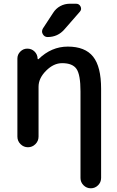

<svg xmlns="http://www.w3.org/2000/svg" viewBox="-20 -803 619 1019"><path d="M261.7 -734.4Q276.4 -757.8 299.8 -770.5Q323.2 -783.2 350.6 -783.2H383.8Q400.4 -783.2 407.7 -768.1Q415 -752.9 403.3 -740.2L322.3 -647.5Q287.1 -606.4 232.4 -606.4Q215.8 -606.4 207 -622.1Q203.1 -628.9 203.1 -635.7Q203.1 -644.5 208 -652.3ZM516.6 -332V141.6Q516.6 164.1 500.5 180.2Q484.4 196.3 461.9 196.3Q439.5 196.3 423.3 180.2Q407.2 164.1 407.2 141.6V-318.4Q407.2 -406.2 386.2 -437Q365.2 -467.8 309.6 -467.8Q264.6 -467.8 224.6 -427.7Q184.6 -387.7 184.6 -342.8V-78.1Q184.6 -54.7 168 -38.1Q151.4 -21.5 128.4 -21.5Q105.5 -21.5 88.9 -38.1Q72.3 -54.7 72.3 -78.1V-492.2Q72.3 -513.7 87.9 -529.3Q103.5 -544.9 125 -544.9Q147.5 -544.9 163.1 -529.8Q178.7 -514.6 179.7 -492.2V-491.2Q179.7 -489.3 181.6 -488.8Q183.6 -488.3 184.6 -489.3Q252.9 -555.7 339.8 -555.7Q431.6 -555.7 474.1 -502.4Q516.6 -449.2 516.6 -332Z"/></svg>

Font: Gen Jyuu Gothic Medium
Style: Regular
Weight: 500
Designer: [Source Han Sans]
Ryoko NISHIZUKA  (kana & ideographs); Paul D. Hunt (Latin, Greek & Cyrillic); Wenlong ZHANG  (bopomofo
Version: Version 1.002.20150607